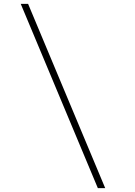

<svg xmlns="http://www.w3.org/2000/svg" viewBox="-20 -844 696 991"><path d="M87 -824H125L523 127H485Z"/></svg>

Font: Gontserrat ExtraLight
Style: Italic
Weight: 275
Italic angle: -11.3°
Designer: Julieta Ulanovsky
Foundry: Julieta Ulanovsky
Version: Version 6.001